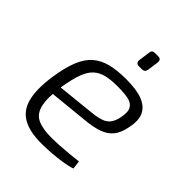

<svg xmlns="http://www.w3.org/2000/svg" viewBox="-196 -799 926 926"><g transform="rotate(45 266.5 -336.0)"><path d="M313 -497Q383 -497 424.5 -481Q466 -465 482 -431.5Q498 -398 486 -343Q478 -299 457.5 -273Q437 -247 401.5 -234Q366 -221 311 -216L72 -192L78 -241L310 -265Q347 -269 369.5 -277Q392 -285 405 -302Q418 -319 424 -349Q433 -392 420.5 -412Q408 -432 379 -437.5Q350 -443 308 -443Q263 -443 231.5 -435.5Q200 -428 178 -408Q156 -388 142 -349.5Q128 -311 118 -249Q106 -164 116.5 -119.5Q127 -75 161.5 -58.5Q196 -42 254 -42Q282 -42 314 -44Q346 -46 376.5 -49Q407 -52 432 -55L437 -12Q415 -4 379.5 1.5Q344 7 307 9.5Q270 12 242 12Q160 12 114 -15.5Q68 -43 54 -101Q40 -159 53 -251Q64 -325 83 -373Q102 -421 133 -448Q164 -475 208 -486Q252 -497 313 -497ZM344 -684Q354 -684 359 -678.5Q364 -673 363 -662L355 -604Q352 -584 332 -584H312Q301 -584 296 -590Q291 -596 292 -606L300 -664Q301 -675 306 -679.5Q311 -684 322 -684Z"/></g></svg>

Font: Exo 2 Light
Style: Italic
Weight: 300
Italic angle: -8°
Designer: Natanael Gama
Foundry: Natanael Gama
Version: Version 2.010